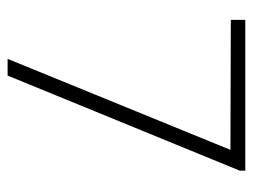

<svg xmlns="http://www.w3.org/2000/svg" viewBox="-102 -580 680 517"><g transform="rotate(90 238.5 -321.0)"><path d="M383 -601 33 -602V-641H439V-626L183 -1H138Z"/></g></svg>

Font: Bellota Text Light
Style: Regular
Weight: 300
Designer: Kemie Guaida
Foundry: Kemie Guaida
Version: Version 4.001